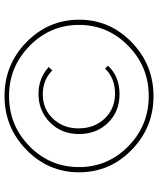

<svg xmlns="http://www.w3.org/2000/svg" viewBox="55 -657 698 848"><g transform="rotate(-90 404.0 -233.0)"><path d="M403 96Q265 96 166 -0.5Q67 -97 67 -233Q67 -368 166 -465Q265 -562 404 -562Q543 -562 642 -465Q741 -368 741 -232Q741 -97 641.5 -0.5Q542 96 403 96ZM404 75Q533 75 625.5 -15.5Q718 -106 718 -233Q718 -360 625.5 -451Q533 -542 404 -542Q274 -542 182 -451.5Q90 -361 90 -233Q90 -106 182 -15.5Q274 75 404 75ZM412 -54Q336 -54 286 -104.5Q236 -155 236 -234Q236 -310 287 -361Q338 -412 414 -412Q482 -412 532 -367L517 -351Q475 -393 412 -393Q346 -393 303.5 -347.5Q261 -302 261 -236Q261 -165 304.5 -119.5Q348 -74 415 -74Q483 -74 525 -118L538 -105Q490 -54 412 -54Z"/></g></svg>

Font: EauTestText Extralight
Style: Italic
Weight: 250
Italic angle: -12°
Designer: Christian Thalmann (Catharsis Fonts)
Version: Version 0.001;PS 000.001;hotconv 1.0.88;makeotf.lib2.5.64775